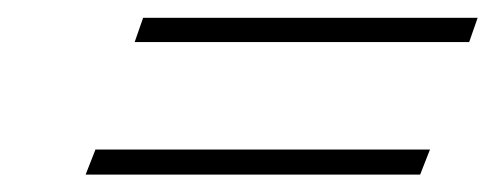

<svg xmlns="http://www.w3.org/2000/svg" viewBox="-20 -328 567 220"><path d="M527.3 -307.6H144L134.3 -279.8H517.6ZM472.7 -156.7H89.4L78.1 -127.9H461.4Z"/></svg>

Font: ML-NILA06_NewLipi
Style: Regular
Weight: 400
Designer: CLT@C-DIT
Version: Version ML-NILA06_NewLipi 2.